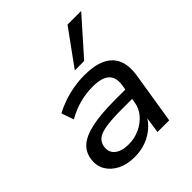

<svg xmlns="http://www.w3.org/2000/svg" viewBox="-208 -897 1044 1044"><g transform="rotate(-45 314.0 -375.0)"><path d="M229 9Q171 9 129.5 -12Q88 -33 67 -68.5Q46 -104 52 -149Q58 -197 91.5 -227Q125 -257 193.5 -272Q262 -287 372 -287H467L457 -225H369Q289 -225 242.5 -218Q196 -211 175 -194Q154 -177 150 -147Q145 -108 173.5 -85.5Q202 -63 254 -63Q299 -63 338.5 -81Q378 -99 405 -130.5Q432 -162 438 -202L456 -314Q465 -370 435.5 -397Q406 -424 337 -424Q287 -424 237 -411Q187 -398 139 -370L114 -441Q147 -459 186 -472.5Q225 -486 267.5 -493Q310 -500 350 -500Q425 -500 473 -477.5Q521 -455 540.5 -410.5Q560 -366 550 -299L502 0H412L428 -110H436Q418 -74 386.5 -47Q355 -20 315.5 -5.5Q276 9 229 9ZM331 -555 479 -759H584L403 -555Z"/></g></svg>

Font: Nunito Sans 10pt SemiExpanded Medium
Style: Italic
Weight: 500
Width: 6
Italic angle: -9°
Designer: Vernon Adams
Foundry: Vernon Adams
Version: Version 3.101;gftools[0.9.27]